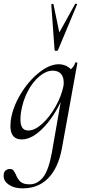

<svg xmlns="http://www.w3.org/2000/svg" viewBox="-38 -751 467 1052"><path d="M-18 213Q-18 192 -8 183.5Q2 175 16 175Q29 175 35 182Q41 189 49 206Q59 231 74.5 245Q90 259 125 259Q166 259 197 221.5Q228 184 246 86L301 -229L318 -246Q273 -131 207 -59Q141 13 81 13Q19 13 19 -61Q19 -69 21 -91Q31 -162 74 -234Q117 -306 175 -352.5Q233 -399 284 -399Q315 -399 339 -381.5Q363 -364 366 -330L323 -357Q337 -359 353 -374Q369 -389 374 -407Q375 -410 381 -409Q387 -408 386 -406L301 63Q281 169 226.5 225Q172 281 86 281Q40 281 11 261.5Q-18 242 -18 213ZM309 -277Q312 -290 311 -300Q311 -330 295.5 -347Q280 -364 249 -364Q214 -363 177.5 -332.5Q141 -302 114 -250.5Q87 -199 77 -136Q74 -114 74 -96Q74 -66 84.5 -51Q95 -36 117 -36Q153 -36 193.5 -73Q234 -110 266 -166.5Q298 -223 309 -277ZM255 -727 287 -573 374 -730Q375 -731 377 -731Q380 -731 382.5 -729.5Q385 -728 384 -726L280 -477Q278 -472 269 -472Q266 -472 263.5 -473.5Q261 -475 261 -477L243 -726Q243 -729 249 -729.5Q255 -730 255 -727Z"/></svg>

Font: Cormorant Infant
Style: Italic
Weight: 400
Italic angle: -10°
Designer: Christian Thalmann (Catharsis Fonts)
Foundry: Catharsis Fonts
Version: Version 4.000